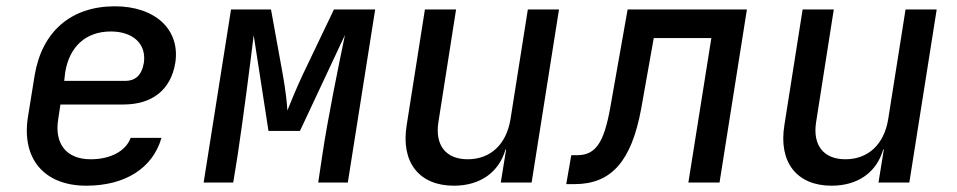

<svg xmlns="http://www.w3.org/2000/svg" viewBox="-20 -580 3040 610"><path d="M254 10C377 10 465 -45 493 -142H395C380 -100 331 -74 268 -74C192 -74 152 -122 165 -202L172 -248H372C463 -248 523 -294 537 -381C553 -486 473 -560 345 -560C206 -560 113 -480 90 -340L69 -210C47 -74 122 10 254 10ZM184 -323 187 -349C200 -433 254 -480 332 -480C403 -480 446 -440 437 -380C430 -339 408 -323 378 -323Z M627 0H721L735 -87C754 -213 775 -378 786 -468L833 -164H933L1076 -469C1056 -373 1021 -202 1004 -87L991 0H1085L1172 -550H1041L941 -341C920 -296 902 -251 893 -229C892 -251 887 -296 879 -340L841 -550H714Z M1422 10C1505 10 1565 -32 1586 -105H1588L1571 0H1669L1756 -550H1657L1602 -202C1589 -121 1538 -74 1466 -74C1397 -74 1361 -118 1373 -193L1429 -550H1330L1272 -182C1253 -64 1312 10 1422 10Z M1779 5H1805C1922 5 1986 -67 2017 -234L2057 -459H2240L2167 0H2266L2353 -550H1974L1919 -239C1899 -126 1872 -87 1814 -87H1795Z M2622 10C2705 10 2765 -32 2786 -105H2788L2771 0H2869L2956 -550H2857L2802 -202C2789 -121 2738 -74 2666 -74C2597 -74 2561 -118 2573 -193L2629 -550H2530L2472 -182C2453 -64 2512 10 2622 10Z"/></svg>

Font: JetBrains Mono Medium
Style: Italic
Weight: 436
Italic angle: -9°
Monospace: yes
Designer: Philipp Nurullin, Konstantin Bulenkov
Foundry: JetBrains
Version: Version 2.305